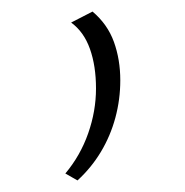

<svg xmlns="http://www.w3.org/2000/svg" viewBox="-20 -136 320 332"><path d="M114 176 93 164Q119 133 132.5 94.5Q146 56 146 17Q146 -22 135.5 -51.5Q125 -81 103 -97L140 -116Q166 -94 177 -63.5Q188 -33 188 3Q188 36 179.5 67.5Q171 99 154.5 126.5Q138 154 114 176Z"/></svg>

Font: Ysabeau Office ExtraLight
Style: Regular
Weight: 250
Designer: Christian Thalmann (Catharsis Fonts)
Version: Version 2.001;gftools[0.9.30]; featfreeze: tnum,lnum,ss02